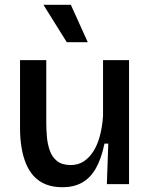

<svg xmlns="http://www.w3.org/2000/svg" viewBox="-20 -772 633 805"><path d="M242 13Q203 13 173.5 1.5Q144 -10 123.5 -31.5Q103 -53 90 -83.5Q77 -114 70.5 -152Q64 -190 64 -234V-520H174V-259Q174 -231 176.5 -200Q179 -169 188.5 -141.5Q198 -114 219 -97Q240 -80 277 -80Q307 -80 330.5 -95Q354 -110 371.5 -137.5Q389 -165 399 -203Q409 -241 412 -286V-520H521V-219V0H428L434 -170H418Q405 -106 381.5 -65.5Q358 -25 323.5 -6Q289 13 242 13ZM260 -595 162 -752H277L348 -595Z"/></svg>

Font: Bricolage Grotesque 48pt Condensed ExtraBold Medium
Style: Regular
Weight: 500
Version: Version 1.000;gftools[0.9.30]